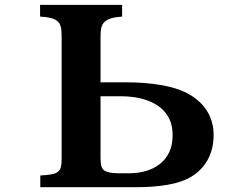

<svg xmlns="http://www.w3.org/2000/svg" viewBox="-20 -780 1040 800"><path d="M147 -759.8H488.8V-710.9Q460.4 -709 443.1 -703.6Q425.8 -698.2 416 -689Q406.2 -679.7 402.6 -666.5Q398.9 -653.3 398.9 -632.8V-437H507.8Q583 -437 648.7 -426Q714.4 -415 758.8 -392.1Q812.5 -364.3 841.3 -319.6Q870.1 -274.9 870.1 -217.8Q870.1 -161.1 846.7 -116.7Q823.2 -72.3 778.8 -44.9Q740.2 -21 680.9 -10.5Q621.6 0 548.8 0H147.9V-48.8Q176.8 -50.3 194.1 -53.5Q211.4 -56.6 221.2 -64Q231 -71.8 233.9 -84.7Q236.8 -97.7 236.8 -118.2V-630.9Q236.8 -655.3 232.7 -670.2Q228.5 -685.1 217.8 -692.9Q207.5 -701.2 190.4 -705.3Q173.3 -709.5 147 -710.9ZM398.9 -121.1Q398.9 -102.5 401.9 -90.1Q404.8 -77.6 413.1 -70.8Q421.9 -64.5 436.3 -61.3Q450.7 -58.1 474.1 -58.1H521Q553.7 -58.1 585.2 -66.7Q616.7 -75.2 642.6 -94Q668.5 -112.8 683.8 -143.1Q699.2 -173.3 699.2 -216.8Q699.2 -257.3 685.1 -285.6Q670.9 -314 647.5 -332.3Q624 -350.6 595.9 -360.8Q567.9 -371.1 539.8 -375Q511.7 -378.9 488.8 -378.9H398.9Z"/></svg>

Font: BIZ UDPMincho
Style: Bold
Weight: 700
Designer: TypeBank Co., Ltd.
Foundry: Morisawa Inc.
Version: Version 1.06